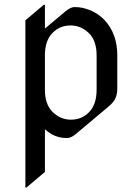

<svg xmlns="http://www.w3.org/2000/svg" viewBox="-20 -577 577 816"><path d="M280.3 -468.8Q233.4 -468.8 202.6 -436.5Q170.9 -403.8 170.9 -341.8V-195.3Q170.9 -133.3 203.6 -101.1Q237.3 -68.4 281.2 -68.4Q328.1 -68.4 358.9 -100.6Q390.6 -133.3 390.6 -195.3V-341.8Q390.6 -403.8 357.9 -436Q324.2 -468.8 280.3 -468.8ZM265.1 9.8Q247.1 9.8 231 5.9Q198.7 -2 170.9 -27.8V153.8L92.8 219.7H87.9V-490.7L166 -556.6H170.9V-455.6L258.8 -529.3Q279.8 -546.9 296.4 -546.9Q316.9 -546.9 331.1 -543.5Q386.7 -530.8 423.8 -492.2Q478.5 -434.1 478.5 -341.8V-201.7Q478.5 -175.3 469.7 -157.2Q462.4 -142.1 442.4 -125L302.7 -7.8Q281.7 9.8 265.1 9.8Z"/></svg>

Font: Gothica
Style: Book
Weight: 400
Designer: Wojciech Kalinowski "wmk69" (wmk69@o2.pl)
Foundry: Wojciech Kalinowski "wmk69" (wmk69@o2.pl)
Version: Version 2.1.0; 2021-05-14